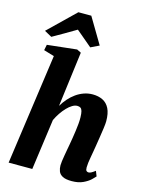

<svg xmlns="http://www.w3.org/2000/svg" viewBox="-151 -1137 927 1235"><g transform="rotate(15 312.5 -520.0)"><path d="M451.5 10Q411 10 390.2 -1.2Q369.5 -12.5 362.8 -30.8Q356 -49 356 -70Q356 -81 358.2 -97.2Q360.5 -113.5 363.8 -133.5Q367 -153.5 371 -174.8Q375 -196 378.5 -216Q382 -236.5 386 -260.2Q390 -284 393.2 -308.5Q396.5 -333 398.8 -356.5Q401 -380 400.5 -400.5Q400 -427 396 -441.5Q392 -456 383.8 -461.5Q375.5 -467 362 -467Q346.5 -467 329 -456.5Q311.5 -446 294.2 -428Q277 -410 261.2 -386.8Q245.5 -363.5 233.5 -338L187 0H29.5L133 -737L63 -758L70.5 -795.5L267 -817L295 -803L248 -436.5Q264 -463.5 284.5 -486.8Q305 -510 329.2 -527.2Q353.5 -544.5 381.2 -554.2Q409 -564 439 -564Q477 -564 506 -549.8Q535 -535.5 551 -503.8Q567 -472 567 -419Q567 -403.5 562.8 -372.8Q558.5 -342 553.2 -308Q548 -274 543.5 -247Q540.5 -228.5 537 -208.2Q533.5 -188 530 -168.2Q526.5 -148.5 524.2 -131Q522 -113.5 522 -100Q522 -82 528.2 -77Q534.5 -72 541 -72Q549.5 -72 559 -76.8Q568.5 -81.5 585.5 -94.5L599 -60.5Q593 -53 574.8 -35.8Q556.5 -18.5 525.8 -4.2Q495 10 451.5 10ZM36 -879.5 212.5 -1050.5H298.5L400.5 -879L344.5 -852Q318 -874 291.5 -896.8Q265 -919.5 238.5 -941.5Q200.5 -919 162 -896.5Q123.5 -874 85 -852.5Z"/></g></svg>

Font: Merriweather 28pt Black
Style: Italic
Weight: 900
Italic angle: -7.8°
Version: Version 2.101